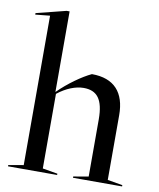

<svg xmlns="http://www.w3.org/2000/svg" viewBox="-84 -816 729 882"><g transform="rotate(10 280.5 -375.0)"><path d="M14 0H243V-6L173 -18V-366C213 -398 257 -415 294 -415C356 -415 387 -379 387 -284V-18L317 -6V0H546V-6L476 -18V-320C476 -425 425 -484 320 -484C277 -464 216 -421 169 -374V-750H155L16 -715V-708L84 -715V-18L14 -6Z"/></g></svg>

Font: Mazius Display
Style: Regular
Weight: 400
Designer: Alberto Casagrande & Collletttivo
Foundry: Collletttivo
Version: Version 2.000;Glyphs 3.2 (3217)